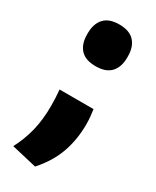

<svg xmlns="http://www.w3.org/2000/svg" viewBox="-160 -522 563 691"><g transform="rotate(30 121.5 -176.5)"><path d="M192.8 -163.2Q194.6 -150.8 196.2 -135.6Q197.8 -120.3 197.8 -102.8Q197.8 -38.7 178.2 16.3Q158.6 71.2 113.9 121.1L9.2 96.6Q31.4 55.1 43.2 8.1Q54.9 -39 54.9 -97.1Q54.9 -114.6 54.1 -130.1Q53.4 -145.7 51.7 -163.2ZM121.9 -300.5Q79 -300.5 58.7 -322.7Q38.3 -344.9 38.3 -384.3V-389.7Q38.3 -428.8 58.7 -451.2Q79 -473.6 121.9 -473.6Q164 -473.6 184.6 -451.2Q205.1 -428.8 205.1 -389.7V-384.3Q205.1 -344.9 184.6 -322.7Q164 -300.5 121.9 -300.5Z"/></g></svg>

Font: Anek Latin Medium
Style: Regular
Weight: 500
Designer: Yesha Goshar
Foundry: Ek Type
Version: Version 1.003